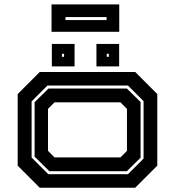

<svg xmlns="http://www.w3.org/2000/svg" viewBox="-20 -876 816 896"><path d="M165.5 0 62.5 -103V-437L165.5 -540H611L714 -437V-103L611 0ZM205.5 -63H577L650 -136V-404L577 -477H201.5L127.5 -403V-141ZM210.5 -77 141.5 -145V-399L206.5 -463H572L636 -400V-140L572 -77ZM234.5 -141.5H542L572.5 -172V-368L542 -398.5H234.5L204 -368V-172ZM430 -566V-671H536V-566ZM222 -566V-671H328V-566ZM269 -611H279V-625H269ZM478 -611H488V-625H478ZM220.5 -727.5V-855.5H536.5V-727.5ZM285.5 -782.5H477.5V-796.5H285.5Z"/></svg>

Font: Tourney Expanded Regular
Style: Bold
Weight: 700
Width: 7
Designer: Tyler Finck
Foundry: Etcetera Type Co
Version: Version 1.010; ttfautohint (v1.8.3)